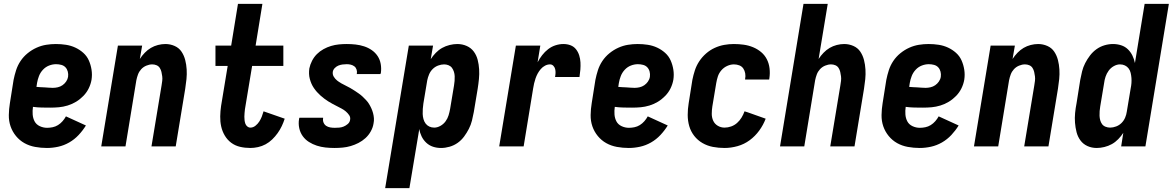

<svg xmlns="http://www.w3.org/2000/svg" viewBox="-20 -755 6047 990"><path d="M222 8Q191 8 161 2.5Q131 -3 106 -17Q81 -31 62.5 -53.5Q44 -76 34.5 -103.5Q25 -131 25.5 -162Q26 -193 31 -223L50 -343Q55 -368 63 -393Q71 -418 86 -440.5Q101 -463 122.5 -480.5Q144 -498 168.5 -509Q193 -520 218 -524Q243 -528 268 -528Q295 -528 320.5 -524Q346 -520 368.5 -509.5Q391 -499 409.5 -482.5Q428 -466 438 -443.5Q448 -421 452 -395.5Q456 -370 452 -344Q448 -321 437.5 -299.5Q427 -278 410 -260.5Q393 -243 372.5 -230.5Q352 -218 329 -211Q306 -204 284 -202Q262 -200 239 -200Q217 -200 194.5 -200.5Q172 -201 150 -204Q147 -184 148.5 -164.5Q150 -145 158.5 -129Q167 -113 185 -104.5Q203 -96 223 -96Q237 -96 251.5 -99Q266 -102 279 -110Q292 -118 302.5 -130Q313 -142 320 -155L423 -108Q407 -82 385.5 -59Q364 -36 337 -20.5Q310 -5 280.5 1.5Q251 8 222 8ZM252 -302Q265 -302 278 -305Q291 -308 302 -315.5Q313 -323 321 -334.5Q329 -346 331 -359Q333 -373 329.5 -386Q326 -399 317.5 -408Q309 -417 296 -420.5Q283 -424 269 -424Q251 -424 233 -417Q215 -410 201.5 -395.5Q188 -381 181 -363Q174 -345 171 -327L168 -307Q178 -306 188.5 -305.5Q199 -305 209.5 -304.5Q220 -304 230.5 -303Q241 -302 252 -302Z M502 0 588 -520H713L701 -451Q712 -468 726.5 -483Q741 -498 758 -508Q775 -518 794.5 -523Q814 -528 833 -528Q858 -528 880.5 -518Q903 -508 916 -488.5Q929 -469 935 -445.5Q941 -422 942.5 -397Q944 -372 941.5 -347Q939 -322 935 -297L886 0H761L813 -314Q815 -326 816.5 -338Q818 -350 816.5 -361.5Q815 -373 812.5 -384Q810 -395 804 -404.5Q798 -414 787.5 -418.5Q777 -423 765 -423Q750 -423 734.5 -416.5Q719 -410 708 -398Q697 -386 691.5 -371Q686 -356 683 -341L627 0Z M1271 8Q1243 8 1217.5 2Q1192 -4 1172 -19Q1152 -34 1139 -56Q1126 -78 1120.5 -103Q1115 -128 1115.5 -155Q1116 -182 1120 -209L1154 -415H1091V-520H1172L1207 -735H1333L1298 -520H1441V-415H1280L1243 -192Q1242 -182 1241 -172.5Q1240 -163 1240 -153.5Q1240 -144 1241 -135Q1242 -126 1245 -117.5Q1248 -109 1255 -103Q1262 -97 1271 -97Q1285 -97 1297 -106.5Q1309 -116 1317 -128.5Q1325 -141 1330 -154Q1335 -167 1339 -181L1448 -143Q1442 -124 1433 -105Q1424 -86 1411.5 -68.5Q1399 -51 1383.5 -36Q1368 -21 1349.5 -11Q1331 -1 1310.5 3.5Q1290 8 1271 8Z M1705 8Q1681 8 1658 5.5Q1635 3 1613.5 -4Q1592 -11 1573 -23Q1554 -35 1541 -53Q1528 -71 1523 -94Q1518 -117 1522 -141Q1522 -142 1522.5 -144Q1523 -146 1524 -148H1646V-145Q1644 -133 1648.5 -122.5Q1653 -112 1662 -106Q1671 -100 1682.5 -98Q1694 -96 1706 -96Q1718 -96 1729.5 -97Q1741 -98 1752 -102.5Q1763 -107 1773 -115.5Q1783 -124 1785 -136Q1788 -150 1780.5 -161Q1773 -172 1763 -180.5Q1753 -189 1741.5 -195Q1730 -201 1718.5 -207Q1707 -213 1695.5 -219Q1684 -225 1673 -232Q1662 -239 1652 -246.5Q1642 -254 1632.5 -262.5Q1623 -271 1614.5 -280.5Q1606 -290 1598.5 -301Q1591 -312 1586 -323.5Q1581 -335 1577.5 -348Q1574 -361 1573.5 -374.5Q1573 -388 1575 -402Q1579 -422 1589 -441.5Q1599 -461 1614 -476Q1629 -491 1648 -501.5Q1667 -512 1687 -518Q1707 -524 1727.5 -526Q1748 -528 1768 -528Q1791 -528 1813.5 -525.5Q1836 -523 1857.5 -516Q1879 -509 1897 -496.5Q1915 -484 1927 -466Q1939 -448 1943 -425.5Q1947 -403 1944 -380Q1943 -378 1943 -376.5Q1943 -375 1941 -373H1819L1820 -375Q1822 -386 1818.5 -396.5Q1815 -407 1807 -413Q1799 -419 1789 -421.5Q1779 -424 1768 -424Q1757 -424 1746 -422.5Q1735 -421 1725 -417Q1715 -413 1706.5 -404.5Q1698 -396 1696 -385Q1694 -371 1701 -359.5Q1708 -348 1718 -340Q1728 -332 1739.5 -325.5Q1751 -319 1762.5 -313.5Q1774 -308 1785.5 -301.5Q1797 -295 1807.5 -288Q1818 -281 1829 -273.5Q1840 -266 1849 -257.5Q1858 -249 1867 -239.5Q1876 -230 1882.5 -219.5Q1889 -209 1894.5 -197Q1900 -185 1903.5 -172Q1907 -159 1908 -145.5Q1909 -132 1906 -118Q1903 -98 1892 -78Q1881 -58 1864.5 -43Q1848 -28 1828.5 -18Q1809 -8 1788.5 -2Q1768 4 1747 6Q1726 8 1705 8Z M1966 215 2088 -520H2213L2201 -450Q2212 -467 2227 -482.5Q2242 -498 2260 -508Q2278 -518 2298.5 -523Q2319 -528 2338 -528Q2364 -528 2386.5 -518Q2409 -508 2423 -489Q2437 -470 2443 -446.5Q2449 -423 2450.5 -398Q2452 -373 2449.5 -347.5Q2447 -322 2443 -297L2423 -177Q2419 -155 2413.5 -133Q2408 -111 2397.5 -90.5Q2387 -70 2373 -51Q2359 -32 2340 -18.5Q2321 -5 2298.5 1.5Q2276 8 2254 8Q2232 8 2212.5 1.5Q2193 -5 2178 -19Q2163 -33 2154 -51.5Q2145 -70 2142 -90L2091 215ZM2219 -97Q2235 -97 2251 -106Q2267 -115 2277.5 -129.5Q2288 -144 2293 -160.5Q2298 -177 2301 -194L2321 -314Q2323 -326 2324 -338Q2325 -350 2324.5 -362Q2324 -374 2320.5 -385Q2317 -396 2310.5 -405Q2304 -414 2293 -418.5Q2282 -423 2270 -423Q2255 -423 2239 -417Q2223 -411 2211 -399Q2199 -387 2192.5 -371.5Q2186 -356 2183 -341L2163 -221Q2161 -207 2160 -193.5Q2159 -180 2159.5 -167Q2160 -154 2163.5 -141Q2167 -128 2174.5 -118Q2182 -108 2193.5 -102.5Q2205 -97 2219 -97Z M2554 0 2640 -520H2766L2752 -434Q2762 -453 2775.5 -470.5Q2789 -488 2806.5 -501.5Q2824 -515 2844.5 -521.5Q2865 -528 2885 -528Q2905 -528 2922 -521.5Q2939 -515 2950 -501Q2961 -487 2966.5 -469.5Q2972 -452 2973 -433.5Q2974 -415 2972.5 -396Q2971 -377 2968 -358H2842Q2844 -368 2844.5 -378.5Q2845 -389 2842.5 -399Q2840 -409 2833 -416Q2826 -423 2816 -423Q2803 -423 2790.5 -416.5Q2778 -410 2768.5 -399Q2759 -388 2752.5 -376Q2746 -364 2741.5 -351Q2737 -338 2734 -325Q2731 -312 2729 -299L2680 0Z M3222 8Q3191 8 3161 2.5Q3131 -3 3106 -17Q3081 -31 3062.5 -53.5Q3044 -76 3034.5 -103.5Q3025 -131 3025.5 -162Q3026 -193 3031 -223L3050 -343Q3055 -368 3063 -393Q3071 -418 3086 -440.5Q3101 -463 3122.5 -480.5Q3144 -498 3168.5 -509Q3193 -520 3218 -524Q3243 -528 3268 -528Q3295 -528 3320.5 -524Q3346 -520 3368.5 -509.5Q3391 -499 3409.5 -482.5Q3428 -466 3438 -443.5Q3448 -421 3452 -395.5Q3456 -370 3452 -344Q3448 -321 3437.5 -299.5Q3427 -278 3410 -260.5Q3393 -243 3372.5 -230.5Q3352 -218 3329 -211Q3306 -204 3284 -202Q3262 -200 3239 -200Q3217 -200 3194.5 -200.5Q3172 -201 3150 -204Q3147 -184 3148.5 -164.5Q3150 -145 3158.5 -129Q3167 -113 3185 -104.5Q3203 -96 3223 -96Q3237 -96 3251.5 -99Q3266 -102 3279 -110Q3292 -118 3302.5 -130Q3313 -142 3320 -155L3423 -108Q3407 -82 3385.5 -59Q3364 -36 3337 -20.5Q3310 -5 3280.5 1.5Q3251 8 3222 8ZM3252 -302Q3265 -302 3278 -305Q3291 -308 3302 -315.5Q3313 -323 3321 -334.5Q3329 -346 3331 -359Q3333 -373 3329.5 -386Q3326 -399 3317.5 -408Q3309 -417 3296 -420.5Q3283 -424 3269 -424Q3251 -424 3233 -417Q3215 -410 3201.5 -395.5Q3188 -381 3181 -363Q3174 -345 3171 -327L3168 -307Q3178 -306 3188.5 -305.5Q3199 -305 3209.5 -304.5Q3220 -304 3230.5 -303Q3241 -302 3252 -302Z M3716 8Q3685 8 3656 2.5Q3627 -3 3602 -17.5Q3577 -32 3559.5 -54.5Q3542 -77 3534 -104.5Q3526 -132 3526 -162.5Q3526 -193 3531 -223L3550 -343Q3555 -368 3563 -392.5Q3571 -417 3585.5 -439Q3600 -461 3620.5 -479Q3641 -497 3665 -508Q3689 -519 3714 -523.5Q3739 -528 3764 -528Q3790 -528 3815 -524.5Q3840 -521 3863 -511.5Q3886 -502 3904.5 -486.5Q3923 -471 3934 -449.5Q3945 -428 3948 -402.5Q3951 -377 3947 -351L3946 -345H3822V-348Q3825 -362 3822.5 -376.5Q3820 -391 3812.5 -402Q3805 -413 3792 -418Q3779 -423 3764 -423Q3747 -423 3729.5 -415Q3712 -407 3699.5 -392.5Q3687 -378 3681.5 -361Q3676 -344 3673 -326L3653 -206Q3650 -187 3650 -168Q3650 -149 3657.5 -132.5Q3665 -116 3681 -106.5Q3697 -97 3716 -97Q3733 -97 3750 -103Q3767 -109 3780.5 -121Q3794 -133 3803.5 -148.5Q3813 -164 3819 -181L3835 -176L3928 -143Q3916 -111 3895 -82Q3874 -53 3845.5 -32Q3817 -11 3783 -1.5Q3749 8 3716 8Z M4002 0 4123 -735H4248L4201 -451Q4212 -468 4226.5 -483Q4241 -498 4258 -508Q4275 -518 4294.5 -523Q4314 -528 4333 -528Q4358 -528 4380.5 -518Q4403 -508 4416 -488.5Q4429 -469 4435 -445.5Q4441 -422 4442.5 -397Q4444 -372 4441.5 -347Q4439 -322 4435 -297L4386 0H4261L4313 -314Q4315 -326 4316.5 -338Q4318 -350 4316.5 -361.5Q4315 -373 4312.5 -384Q4310 -395 4304 -404.5Q4298 -414 4287.5 -418.5Q4277 -423 4265 -423Q4250 -423 4234.5 -416.5Q4219 -410 4208 -398Q4197 -386 4191.5 -371Q4186 -356 4183 -341L4127 0Z M4722 8Q4691 8 4661 2.5Q4631 -3 4606 -17Q4581 -31 4562.5 -53.5Q4544 -76 4534.5 -103.5Q4525 -131 4525.5 -162Q4526 -193 4531 -223L4550 -343Q4555 -368 4563 -393Q4571 -418 4586 -440.5Q4601 -463 4622.5 -480.5Q4644 -498 4668.5 -509Q4693 -520 4718 -524Q4743 -528 4768 -528Q4795 -528 4820.5 -524Q4846 -520 4868.5 -509.5Q4891 -499 4909.5 -482.5Q4928 -466 4938 -443.5Q4948 -421 4952 -395.5Q4956 -370 4952 -344Q4948 -321 4937.5 -299.5Q4927 -278 4910 -260.5Q4893 -243 4872.5 -230.5Q4852 -218 4829 -211Q4806 -204 4784 -202Q4762 -200 4739 -200Q4717 -200 4694.5 -200.5Q4672 -201 4650 -204Q4647 -184 4648.5 -164.5Q4650 -145 4658.5 -129Q4667 -113 4685 -104.5Q4703 -96 4723 -96Q4737 -96 4751.5 -99Q4766 -102 4779 -110Q4792 -118 4802.5 -130Q4813 -142 4820 -155L4923 -108Q4907 -82 4885.5 -59Q4864 -36 4837 -20.5Q4810 -5 4780.5 1.5Q4751 8 4722 8ZM4752 -302Q4765 -302 4778 -305Q4791 -308 4802 -315.5Q4813 -323 4821 -334.5Q4829 -346 4831 -359Q4833 -373 4829.5 -386Q4826 -399 4817.5 -408Q4809 -417 4796 -420.5Q4783 -424 4769 -424Q4751 -424 4733 -417Q4715 -410 4701.5 -395.5Q4688 -381 4681 -363Q4674 -345 4671 -327L4668 -307Q4678 -306 4688.5 -305.5Q4699 -305 4709.5 -304.5Q4720 -304 4730.5 -303Q4741 -302 4752 -302Z M5002 0 5088 -520H5213L5201 -451Q5212 -468 5226.5 -483Q5241 -498 5258 -508Q5275 -518 5294.5 -523Q5314 -528 5333 -528Q5358 -528 5380.5 -518Q5403 -508 5416 -488.5Q5429 -469 5435 -445.5Q5441 -422 5442.5 -397Q5444 -372 5441.5 -347Q5439 -322 5435 -297L5386 0H5261L5313 -314Q5315 -326 5316.5 -338Q5318 -350 5316.5 -361.5Q5315 -373 5312.5 -384Q5310 -395 5304 -404.5Q5298 -414 5287.5 -418.5Q5277 -423 5265 -423Q5250 -423 5234.5 -416.5Q5219 -410 5208 -398Q5197 -386 5191.5 -371Q5186 -356 5183 -341L5127 0Z M5635 8Q5609 8 5587 -2Q5565 -12 5551 -31Q5537 -50 5531 -73.5Q5525 -97 5523 -122Q5521 -147 5523.5 -172.5Q5526 -198 5531 -223L5550 -343Q5554 -365 5559.5 -387Q5565 -409 5575.5 -429.5Q5586 -450 5600.5 -469Q5615 -488 5634 -501.5Q5653 -515 5675 -521.5Q5697 -528 5719 -528Q5741 -528 5761 -521.5Q5781 -515 5795.5 -501Q5810 -487 5819 -468.5Q5828 -450 5832 -430L5882 -735H6007L5886 0H5761L5772 -70Q5761 -53 5746 -37.5Q5731 -22 5713 -12Q5695 -2 5674.5 3Q5654 8 5635 8ZM5704 -97Q5719 -97 5735 -103Q5751 -109 5763 -121Q5775 -133 5781.5 -148.5Q5788 -164 5790 -179L5810 -299Q5813 -313 5814 -326.5Q5815 -340 5814 -353Q5813 -366 5810 -379Q5807 -392 5799.5 -402Q5792 -412 5780.5 -417.5Q5769 -423 5755 -423Q5739 -423 5723 -414Q5707 -405 5696.5 -390.5Q5686 -376 5680.5 -359.5Q5675 -343 5673 -326L5653 -206Q5651 -194 5650 -182Q5649 -170 5649.5 -158Q5650 -146 5653 -135Q5656 -124 5662.5 -115Q5669 -106 5680.5 -101.5Q5692 -97 5704 -97Z"/></svg>

Font: Iosevka SS18 Extrabold
Style: Italic
Weight: 800
Italic angle: -9°
Monospace: yes
Designer: Belleve Invis
Foundry: Belleve Invis
Version: Version 25.1.1; ttfautohint (v1.8.4)